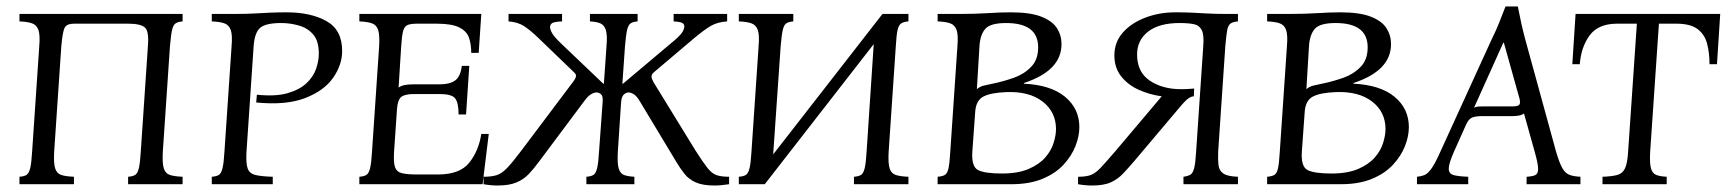

<svg xmlns="http://www.w3.org/2000/svg" viewBox="-20 -568 5346 592"><path d="M504 -425 482 -100Q480 -65 485 -49Q490 -33 504 -28.5Q518 -24 543 -23V0H375V-23Q389 -24 396.5 -28.5Q404 -33 408 -49Q412 -65 414 -100L436 -425Q440 -472 426.5 -483.5Q413 -495 375 -495H208Q187 -495 180 -483.5Q173 -472 169 -425L147 -100Q145 -65 150 -49Q155 -33 169 -28.5Q183 -24 208 -23V0H40V-23Q54 -24 61.5 -28.5Q69 -33 73 -49Q77 -65 79 -100L101 -425Q104 -460 98.5 -475.5Q93 -491 79 -496Q65 -501 40 -502V-525H543V-502Q529 -501 521.5 -496Q514 -491 510.5 -475.5Q507 -460 504 -425Z M633 0V-23Q647 -24 654.5 -28.5Q662 -33 666 -49Q670 -65 672 -100L694 -425Q697 -460 691.5 -475.5Q686 -491 672 -496Q658 -501 633 -502V-525H702Q740 -525 765.5 -526.5Q791 -528 813.5 -529Q836 -530 864 -530Q938 -530 986.5 -503Q1035 -476 1035 -411Q1035 -368 1007 -328Q979 -288 920.5 -265.5Q862 -243 770 -252L772 -276Q829 -270 866 -280.5Q903 -291 924.5 -311Q946 -331 954.5 -355.5Q963 -380 963 -403Q963 -442 945.5 -462Q928 -482 901 -489.5Q874 -497 847 -497Q800 -497 782.5 -482.5Q765 -468 762 -425L740 -100Q738 -65 743.5 -49Q749 -33 767.5 -28.5Q786 -24 821 -23V0Z M1088 0V-23Q1102 -24 1109.5 -28.5Q1117 -33 1121 -49Q1125 -65 1127 -100L1149 -425Q1151 -460 1146 -475.5Q1141 -491 1127 -496Q1113 -501 1088 -502V-525H1464L1456 -405H1433Q1433 -430 1426.5 -450.5Q1420 -471 1397 -483Q1374 -495 1326 -495H1266Q1247 -495 1237 -491Q1227 -487 1223 -472.5Q1219 -458 1217 -425L1209 -298Q1217 -304 1229 -306Q1241 -308 1256 -308H1337Q1367 -308 1383.5 -320Q1400 -332 1404 -365H1427L1417 -215H1394Q1394 -251 1383.5 -264.5Q1373 -278 1337 -278H1256Q1228 -278 1217 -269Q1206 -260 1204 -231L1195 -100Q1193 -67 1198 -52.5Q1203 -38 1219.5 -34Q1236 -30 1266 -30H1330Q1398 -30 1427 -66.5Q1456 -103 1464 -155H1487L1468 0Z M2125 -103Q2148 -67 2161.5 -50Q2175 -33 2189.5 -28Q2204 -23 2228 -23V0Q2215 2 2204 3Q2193 4 2183 4Q2147 4 2125.5 -5.5Q2104 -15 2090.5 -32Q2077 -49 2064 -71L1952 -257Q1943 -272 1934 -277.5Q1925 -283 1918 -283Q1910 -283 1903 -276Q1896 -269 1895 -252L1885 -100Q1883 -65 1887.5 -49Q1892 -33 1904 -28.5Q1916 -24 1936 -23V0H1788V-23Q1802 -24 1809.5 -28.5Q1817 -33 1821 -49Q1825 -65 1827 -100L1838 -252Q1840 -271 1833.5 -277Q1827 -283 1819 -283Q1812 -283 1802.5 -277.5Q1793 -272 1782 -257L1643 -71Q1627 -49 1611 -32Q1595 -15 1572.5 -5.5Q1550 4 1514 4Q1504 4 1493 3Q1482 2 1471 0V-23Q1496 -23 1511.5 -28Q1527 -33 1543.5 -50Q1560 -67 1587 -103L1745 -313Q1753 -323 1755.5 -330.5Q1758 -338 1750 -345L1641 -450Q1614 -476 1595 -488Q1576 -500 1548 -502V-525H1713V-502Q1690 -501 1683 -497Q1676 -493 1676 -484Q1676 -477 1682.5 -465.5Q1689 -454 1711 -433L1840 -310H1842L1850 -425Q1853 -460 1848 -475.5Q1843 -491 1831 -496Q1819 -501 1799 -502V-525H1946V-502Q1932 -501 1924.5 -496Q1917 -491 1913.5 -475.5Q1910 -460 1907 -425L1899 -310H1901L2047 -433Q2073 -454 2081.5 -465.5Q2090 -477 2090 -487Q2090 -494 2083 -497.5Q2076 -501 2057 -502V-525H2222V-502Q2192 -500 2171.5 -488Q2151 -476 2120 -450L1996 -345Q1988 -338 1989 -330.5Q1990 -323 1996 -313Z M2338 0H2258V-23Q2272 -24 2279.5 -28.5Q2287 -33 2291 -49Q2295 -65 2297 -100L2319 -425Q2322 -460 2316.5 -475.5Q2311 -491 2297 -496Q2283 -501 2258 -502V-525H2426V-502Q2412 -501 2404.5 -496Q2397 -491 2393.5 -475.5Q2390 -460 2387 -425L2364 -92L2701 -525H2781V-502Q2767 -501 2759 -496Q2751 -491 2747.5 -475.5Q2744 -460 2742 -425L2720 -100Q2718 -65 2723 -49Q2728 -33 2742 -28.5Q2756 -24 2781 -23V0H2613V-23Q2627 -24 2634.5 -28.5Q2642 -33 2646 -49Q2650 -65 2652 -100L2674 -432Z M2871 0V-23Q2885 -24 2893 -28.5Q2901 -33 2904.5 -49Q2908 -65 2910 -100L2932 -425Q2935 -460 2929.5 -475.5Q2924 -491 2910 -496Q2896 -501 2871 -502V-525H2940Q2987 -525 3026 -527.5Q3065 -530 3096 -530Q3157 -530 3191 -516.5Q3225 -503 3239 -481Q3253 -459 3253 -432Q3253 -350 3137 -312V-310Q3220 -306 3264 -269.5Q3308 -233 3308 -176Q3308 -148 3296 -117.5Q3284 -87 3259 -60Q3234 -33 3194 -16.5Q3154 0 3098 0ZM2992 -293Q3001 -301 3013 -304Q3025 -307 3045 -311Q3074 -317 3105.5 -328Q3137 -339 3159 -361.5Q3181 -384 3181 -422Q3181 -497 3082 -497Q3033 -497 3017.5 -478.5Q3002 -460 3000 -425ZM3069 -33Q3119 -33 3151.5 -47Q3184 -61 3202.5 -82Q3221 -103 3228.5 -127Q3236 -151 3236 -170Q3236 -223 3194.5 -255Q3153 -287 3082 -284Q3035 -282 3012.5 -270.5Q2990 -259 2987 -225L2978 -100Q2975 -54 2996 -43.5Q3017 -33 3069 -33Z M3661 -271Q3654 -271 3645.5 -265.5Q3637 -260 3624 -245L3477 -71Q3459 -50 3443 -33Q3427 -16 3405.5 -6Q3384 4 3347 4Q3337 4 3326 3Q3315 2 3304 0V-23Q3329 -23 3343.5 -28.5Q3358 -34 3374 -51Q3390 -68 3420 -103L3562 -271Q3525 -276 3491.5 -291Q3458 -306 3437 -332.5Q3416 -359 3416 -397Q3416 -438 3442 -467.5Q3468 -497 3511 -513.5Q3554 -530 3604 -530Q3632 -530 3654 -529Q3676 -528 3701.5 -526.5Q3727 -525 3763 -525H3797V-502Q3783 -501 3775 -496Q3767 -491 3764 -475.5Q3761 -460 3758 -425L3736 -100Q3735 -76 3737 -59Q3739 -42 3752 -33Q3765 -24 3797 -23V0H3629V-23Q3643 -25 3650.5 -29.5Q3658 -34 3662 -49.5Q3666 -65 3668 -100L3690 -425Q3693 -460 3685.5 -475Q3678 -490 3661 -493.5Q3644 -497 3617 -497Q3554 -497 3520 -470.5Q3486 -444 3486 -400Q3486 -346 3525 -319.5Q3564 -293 3622 -293Q3631 -293 3641.5 -293.5Q3652 -294 3662 -295Z M3887 0V-23Q3901 -24 3909 -28.5Q3917 -33 3920.5 -49Q3924 -65 3926 -100L3948 -425Q3951 -460 3945.5 -475.5Q3940 -491 3926 -496Q3912 -501 3887 -502V-525H3956Q4003 -525 4042 -527.5Q4081 -530 4112 -530Q4173 -530 4207 -516.5Q4241 -503 4255 -481Q4269 -459 4269 -432Q4269 -350 4153 -312V-310Q4236 -306 4280 -269.5Q4324 -233 4324 -176Q4324 -148 4312 -117.5Q4300 -87 4275 -60Q4250 -33 4210 -16.5Q4170 0 4114 0ZM4008 -293Q4017 -301 4029 -304Q4041 -307 4061 -311Q4090 -317 4121.5 -328Q4153 -339 4175 -361.5Q4197 -384 4197 -422Q4197 -497 4098 -497Q4049 -497 4033.5 -478.5Q4018 -460 4016 -425ZM4085 -33Q4135 -33 4167.5 -47Q4200 -61 4218.5 -82Q4237 -103 4244.5 -127Q4252 -151 4252 -170Q4252 -223 4210.5 -255Q4169 -287 4098 -284Q4051 -282 4028.5 -270.5Q4006 -259 4003 -225L3994 -100Q3991 -54 4012 -43.5Q4033 -33 4085 -33Z M4778 -100Q4788 -66 4797 -50Q4806 -34 4819 -29Q4832 -24 4853 -23V0H4687V-23Q4706 -24 4714.5 -28.5Q4723 -33 4722.5 -49Q4722 -65 4712 -100L4679 -218Q4672 -213 4662.5 -211.5Q4653 -210 4643 -210H4551Q4531 -210 4520 -206Q4509 -202 4501 -185L4463 -100Q4447 -64 4447 -48Q4447 -32 4462.5 -28Q4478 -24 4507 -23V0H4349V-23Q4361 -24 4371.5 -28Q4382 -32 4393.5 -48Q4405 -64 4421 -100L4579 -446Q4592 -472 4602 -497Q4612 -522 4622 -548H4660Q4665 -522 4670.5 -497Q4676 -472 4683 -446ZM4646 -240Q4661 -240 4665 -246Q4669 -252 4664 -268L4617 -436H4615L4525 -236Q4531 -239 4538 -239.5Q4545 -240 4553 -240Z M4921 0V-23Q4950 -24 4966.5 -28.5Q4983 -33 4990.5 -49Q4998 -65 5000 -100L5027 -495H4966Q4908 -495 4881.5 -459Q4855 -423 4851 -370H4828L4838 -525H5284L5274 -370H5251Q5251 -405 5243.5 -433.5Q5236 -462 5214 -478.5Q5192 -495 5149 -495H5095L5068 -100Q5066 -65 5070.5 -49Q5075 -33 5087 -28.5Q5099 -24 5119 -23V0Z"/></svg>

Font: Bona Nova SC
Style: Italic
Weight: 400
Italic angle: -4°
Designer: Mateusz Machalski
Foundry: Capitalics
Version: Version 4.001; ttfautohint (v1.8.4.7-5d5b)